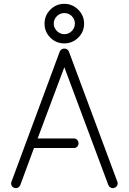

<svg xmlns="http://www.w3.org/2000/svg" viewBox="-20 -970 670 1000"><path d="M54 8Q44 5 40 -4.5Q36 -14 40 -24L291 -701Q298 -717 315 -717Q332 -717 339 -701L591 -24Q595 -14 590.5 -4.5Q586 5 576 8Q567 12 557.5 7.5Q548 3 544 -7L315 -620L176 -249H365Q375 -249 382 -241.5Q389 -234 389 -223Q389 -213 382 -206Q375 -199 365 -199H157L86 -7Q82 3 73 7.5Q64 12 54 8ZM315 -744Q272 -744 242 -774Q212 -804 212 -847Q212 -889 242 -919.5Q272 -950 315 -950Q357 -950 387.5 -919.5Q418 -889 418 -847Q418 -804 387.5 -774Q357 -744 315 -744ZM315 -792Q338 -792 354 -808.5Q370 -825 370 -847Q370 -870 354 -886Q338 -902 315 -902Q293 -902 276.5 -886Q260 -870 260 -847Q260 -825 276.5 -808.5Q293 -792 315 -792Z"/></svg>

Font: Zen Kurenaido
Style: Regular
Weight: 400
Designer: Yoshimichi Ohira
Foundry: Positype
Version: Version 1.001